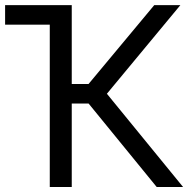

<svg xmlns="http://www.w3.org/2000/svg" viewBox="-35 -748 754 768"><path d="M243.2 -727.5V-649.4H-14.6V-727.5ZM591.8 0 319.3 -334H252V0H164.1V-727.5H252V-412.1H319.3L582 -727.5H686.5L392.6 -373L697.3 0Z"/></svg>

Font: Inter Tight
Style: Regular
Weight: 400
Designer: Rasmus Andersson
Foundry: rsms
Version: Version 3.002